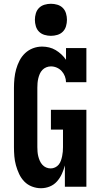

<svg xmlns="http://www.w3.org/2000/svg" viewBox="-20 -990 540 1018"><path d="M197 8Q173 8 149.5 -1Q126 -10 109 -27.5Q92 -45 81.5 -67.5Q71 -90 64.5 -113.5Q58 -137 56 -161.5Q54 -186 54 -210V-525Q54 -549 56.5 -574Q59 -599 65.5 -622.5Q72 -646 83.5 -668.5Q95 -691 113 -708Q131 -725 154.5 -734Q178 -743 203 -743Q222 -743 240.5 -738.5Q259 -734 275 -724.5Q291 -715 305 -702Q319 -689 330 -673V-735H438V-554H330Q330 -570 324 -585.5Q318 -601 307 -613Q296 -625 281 -631.5Q266 -638 250 -638Q237 -638 225 -633Q213 -628 204.5 -619Q196 -610 191 -598.5Q186 -587 183 -574.5Q180 -562 179 -549.5Q178 -537 178 -525V-210Q178 -198 179 -185.5Q180 -173 183 -161Q186 -149 191 -137.5Q196 -126 204.5 -116.5Q213 -107 224.5 -102Q236 -97 249 -97Q261 -97 272.5 -102.5Q284 -108 291.5 -117.5Q299 -127 303 -138.5Q307 -150 309.5 -162Q312 -174 313 -186Q314 -198 314 -210V-303H250V-408H438V0H324V-113Q318 -90 308 -68Q298 -46 282 -28Q266 -10 243.5 -1Q221 8 197 8ZM250 -800Q233 -800 216 -805Q199 -810 187 -822Q175 -834 170 -851Q165 -868 165 -885Q165 -902 170 -919Q175 -936 187 -948Q199 -960 216 -965Q233 -970 250 -970Q267 -970 284 -965Q301 -960 313 -948Q325 -936 330 -919Q335 -902 335 -885Q335 -868 330 -851Q325 -834 313 -822Q301 -810 284 -805Q267 -800 250 -800Z"/></svg>

Font: Iosevka Curly Slab Extrabold
Style: Regular
Weight: 800
Monospace: yes
Designer: Belleve Invis
Foundry: Belleve Invis
Version: Version 22.1.2; ttfautohint (v1.8.4)